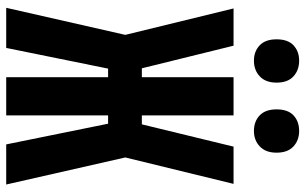

<svg xmlns="http://www.w3.org/2000/svg" viewBox="-198 -762 960 603"><g transform="rotate(90 281.5 -460.0)"><path d="M4 0 89 -374 6 -714H123L194 -426H222V-714H342V-426H370L440 -714H557L474 -374L559 0H433L368 -320H342V0H222V-320H195L130 0ZM391 -778Q361 -778 342 -796Q323 -814 323 -849Q323 -885 342 -902.5Q361 -920 391 -920Q420 -920 439.5 -902Q459 -884 459 -849Q459 -815 439.5 -796.5Q420 -778 391 -778ZM170 -778Q141 -778 122 -796Q103 -814 103 -849Q103 -885 122 -902.5Q141 -920 170 -920Q200 -920 219.5 -902Q239 -884 239 -849Q239 -815 219.5 -796.5Q200 -778 170 -778Z"/></g></svg>

Font: Noto Sans Mono SemiCondensed
Style: Bold
Weight: 700
Width: 4
Designer: Monotype Design Team
Foundry: Monotype Imaging Inc.
Version: Version 2.014